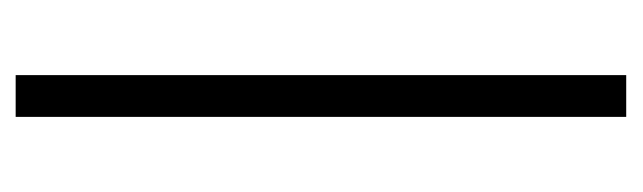

<svg xmlns="http://www.w3.org/2000/svg" viewBox="-300 -500 800 239"><g transform="rotate(-90 99.5 -380.0)"><path d="M126 0H74V-760H126Z"/></g></svg>

Font: Noto Sans Bengali Condensed Light
Style: Regular
Weight: 300
Width: 3
Designer: Jelle Bosma - Monotype Design Team
Foundry: Monotype Imaging Inc.
Version: Version 2.003